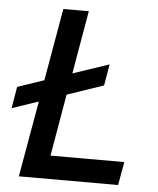

<svg xmlns="http://www.w3.org/2000/svg" viewBox="-51 -744 650 788"><g transform="rotate(5 274.0 -350.0)"><path d="M56 0H465L482 -96H178L222 -351L372 -402L387 -490L238 -440L283 -700H178L126 -402L17 -365L2 -276L111 -313Z"/></g></svg>

Font: Fixel Display 20240404 Medium
Style: Italic
Weight: 500
Italic angle: -10°
Designer: AlfaBravo + MacPaw
Foundry: Kyrylo Tkachov, Marchela Mozhyna, Serhii Makarenko, Maria Weinstein, Zakhar Kryvoshyya
Version: Version 1.211;Glyphs 3.2 (3225)